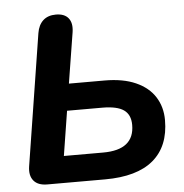

<svg xmlns="http://www.w3.org/2000/svg" viewBox="-51 -763 781 813"><g transform="rotate(-5 339.0 -356.5)"><path d="M47.3 -82.4 135.7 -641.8Q141.3 -675.9 161.6 -694.7Q182 -713.4 216.1 -713.4Q252.6 -713.4 269.4 -692.3Q286.1 -671.3 280.3 -633L245.7 -417.3H396.9Q475.7 -417.3 529.5 -393.3Q583.4 -369.3 610.5 -326.6Q637.6 -283.9 637.6 -228.3Q637.6 -116.8 568.3 -58.4Q498.9 0 363.1 0H117.5Q78 0 59.8 -21.9Q41.5 -43.7 47.3 -82.4ZM497.4 -219.8Q497.4 -263.4 468.9 -283.4Q440.3 -303.5 377.2 -303.5H227.9L197.8 -113.9H364.9Q497.4 -113.9 497.4 -219.8Z"/></g></svg>

Font: SN Pro Thin
Style: Italic
Weight: 200
Italic angle: -9°
Designer: Tobias Whetton
Foundry: Supernotes
Version: Version 1.003;Glyphs 3.3 (3324)